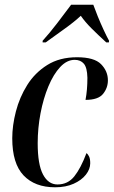

<svg xmlns="http://www.w3.org/2000/svg" viewBox="-20 -786 483 815"><path d="M214 9Q128 9 80 -41.5Q32 -92 32 -199Q32 -253 47.5 -313Q63 -373 95.5 -425Q128 -477 180.5 -510Q233 -543 307 -543Q380 -543 409 -513.5Q438 -484 438 -445Q438 -413 417.5 -387.5Q397 -362 343 -362Q347 -383 349 -406.5Q351 -430 351 -456Q350 -499 336 -515.5Q322 -532 297 -532Q264 -532 235.5 -501.5Q207 -471 185.5 -419.5Q164 -368 152 -305Q140 -242 140 -178Q140 -88 162.5 -45.5Q185 -3 224 -3Q268 -3 295.5 -37.5Q323 -72 347 -136Q353 -132 358 -122Q363 -112 363 -93Q363 -68 344.5 -44.5Q326 -21 292.5 -6Q259 9 214 9ZM161 -613Q191 -646 223.5 -688.5Q256 -731 282 -766H376Q383 -746 395 -716.5Q407 -687 420 -659Q433 -631 443 -613L442 -606H431Q395 -639 368 -666Q341 -693 323 -719Q295 -693 254.5 -664Q214 -635 174 -606H161Z"/></svg>

Font: Noto Serif Display ExtraCondensed SemiBold
Style: Italic
Weight: 600
Width: 2
Italic angle: -12°
Designer: Monotype Design Team
Foundry: Monotype Imaging Inc.
Version: Version 2.009